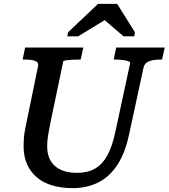

<svg xmlns="http://www.w3.org/2000/svg" viewBox="-20 -956 872 993"><path d="M243 -332Q237 -301 232.5 -277.5Q228 -254 226 -235.5Q224 -217 224 -199Q224 -166 234 -140.5Q244 -115 264 -97.5Q284 -80 312.5 -71Q341 -62 378 -62Q432 -62 470.5 -83.5Q509 -105 535 -152Q561 -199 577 -276L653 -629Q655 -635 643 -639.5Q631 -644 612.5 -646Q594 -648 577 -648H568L581 -710H832L818 -648H808Q774 -648 750.5 -639Q727 -630 722 -605L649 -267Q628 -165 586.5 -102.5Q545 -40 486.5 -11.5Q428 17 356 17Q299 17 252 3.5Q205 -10 171.5 -38Q138 -66 120 -106.5Q102 -147 102 -200Q102 -221 103.5 -241.5Q105 -262 110 -288Q115 -314 122 -347L177 -614Q181 -635 160.5 -641.5Q140 -648 108 -648H97L110 -710H411L397 -648H388Q371 -648 352.5 -647Q334 -646 321 -644Q308 -642 307 -638ZM586 -936H487L332 -789L328 -768H384L559 -875L492 -877L619 -768H674L678 -789Z"/></svg>

Font: Roboto Serif 20pt Medium
Style: Italic
Weight: 500
Italic angle: -10°
Version: Version 1.008